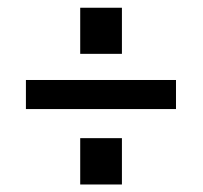

<svg xmlns="http://www.w3.org/2000/svg" viewBox="-20 -556 534 506"><path d="M191.4 -414.1V-535.6H301.3V-414.1ZM48.3 -268.6V-345.2H443.8V-268.6ZM191.4 -69.8V-191.9H301.3V-69.8Z"/></svg>

Font: HK Grotesk SemiBold Legacy
Style: Regular
Weight: 600
Designer: Alfredo Marco Pradil
Foundry: Hanken Design Co.
Version: Version 2.022;PS 002.022;hotconv 1.0.88;makeotf.lib2.5.64775